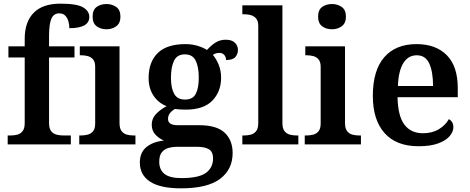

<svg xmlns="http://www.w3.org/2000/svg" viewBox="-20 -789 2566 1049"><path d="M22 0V-49H41Q58 -49 75 -53.5Q92 -58 103.5 -72.5Q115 -87 115 -117V-475H26V-536H115V-577Q115 -669 164 -719Q213 -769 310 -769Q401 -769 434.5 -748.5Q468 -728 468 -697Q468 -635 359 -635Q359 -653 354 -671.5Q349 -690 337 -703Q325 -716 304 -716Q273 -716 260.5 -686.5Q248 -657 248 -592V-536H387V-475H248V-117Q248 -87 259.5 -72.5Q271 -58 288.5 -53.5Q306 -49 323 -49H367V0Z M562 -629Q530 -629 508 -645.5Q486 -662 486 -698Q486 -735 508 -751Q530 -767 562 -767Q592 -767 615 -751Q638 -735 638 -698Q638 -662 615 -645.5Q592 -629 562 -629ZM413 0V-49H425Q442 -49 459.5 -53.5Q477 -58 488.5 -72Q500 -86 500 -115V-423Q500 -451 488.5 -464.5Q477 -478 459.5 -482.5Q442 -487 425 -487H416V-536H633V-117Q633 -87 644.5 -72.5Q656 -58 673 -53.5Q690 -49 707 -49H720V0Z M969 240Q856 240 800 203.5Q744 167 744 99Q744 44 780 14.5Q816 -15 876 -21Q851 -31 830 -52.5Q809 -74 809 -108Q809 -140 830.5 -164Q852 -188 890 -209Q846 -226 819 -266Q792 -306 792 -363Q792 -450 841.5 -499Q891 -548 994 -548Q1029 -548 1060 -538.5Q1091 -529 1111 -516Q1133 -541 1157.5 -556.5Q1182 -572 1213 -572Q1247 -572 1263.5 -555.5Q1280 -539 1280 -516Q1280 -494 1266 -477.5Q1252 -461 1215 -461Q1215 -478 1205 -489Q1195 -500 1179 -500Q1158 -500 1143 -489Q1162 -467 1175 -435Q1188 -403 1188 -364Q1188 -289 1140.5 -239.5Q1093 -190 994 -190Q982 -190 964.5 -191Q947 -192 937 -194Q921 -186 909.5 -172Q898 -158 898 -139Q898 -105 950 -105H1068Q1164 -105 1207.5 -64Q1251 -23 1251 47Q1251 137 1182 188.5Q1113 240 969 240ZM991 -245Q1033 -245 1049.5 -276Q1066 -307 1066 -365Q1066 -424 1049 -458Q1032 -492 990 -492Q948 -492 931 -457.5Q914 -423 914 -364Q914 -308 931.5 -276.5Q949 -245 991 -245ZM971 184Q1066 184 1105 155.5Q1144 127 1144 77Q1144 40 1121.5 26.5Q1099 13 1056 13H946Q923 13 901 19Q879 25 864.5 42.5Q850 60 850 95Q850 138 878.5 161Q907 184 971 184Z M1304 0V-49H1316Q1333 -49 1350.5 -53.5Q1368 -58 1379.5 -72.5Q1391 -87 1391 -117V-647Q1391 -675 1379 -688.5Q1367 -702 1350 -706.5Q1333 -711 1316 -711H1304V-760H1523V-117Q1523 -87 1534.5 -72.5Q1546 -58 1563.5 -53.5Q1581 -49 1598 -49H1610V0Z M1794 -629Q1762 -629 1740 -645.5Q1718 -662 1718 -698Q1718 -735 1740 -751Q1762 -767 1794 -767Q1824 -767 1847 -751Q1870 -735 1870 -698Q1870 -662 1847 -645.5Q1824 -629 1794 -629ZM1645 0V-49H1657Q1674 -49 1691.5 -53.5Q1709 -58 1720.5 -72Q1732 -86 1732 -115V-423Q1732 -451 1720.5 -464.5Q1709 -478 1691.5 -482.5Q1674 -487 1657 -487H1648V-536H1865V-117Q1865 -87 1876.5 -72.5Q1888 -58 1905 -53.5Q1922 -49 1939 -49H1952V0Z M2267 10Q2145 10 2081 -62Q2017 -134 2017 -265Q2017 -405 2079.5 -476.5Q2142 -548 2256 -548Q2361 -548 2421 -487.5Q2481 -427 2481 -308V-258H2152Q2154 -155 2189.5 -108Q2225 -61 2291 -61Q2342 -61 2378.5 -83.5Q2415 -106 2432 -138Q2457 -125 2457 -94Q2457 -69 2436.5 -45Q2416 -21 2374 -5.5Q2332 10 2267 10ZM2346 -319Q2346 -396 2325.5 -441.5Q2305 -487 2257 -487Q2210 -487 2183.5 -444Q2157 -401 2154 -319Z"/></svg>

Font: Noto Naskh Arabic UI Semi
Style: Bold
Weight: 700
Designer: Monotype Design Team, David Williams, Mohamad Dakak and Nizar Qandah
Foundry: Monotype Imaging Inc.
Version: Version 2.014; ttfautohint (v1.8.4.7-5d5b)